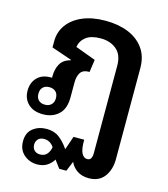

<svg xmlns="http://www.w3.org/2000/svg" viewBox="-123 -665 911 1039"><g transform="rotate(15 332.5 -145.5)"><path d="M182 278Q139 278 107.5 251Q76 224 76 176Q76 128 107.5 103.5Q139 79 183 79Q226 79 254 100.5Q282 122 302 151L308 159L334 83H394Q393 134 404.5 157Q416 180 436 180Q451 180 457 169Q463 158 463 140V-350Q463 -411 428 -440.5Q393 -470 339 -470Q286 -470 257.5 -448.5Q229 -427 223 -391L337 -349L327 -279Q290 -279 276.5 -258Q263 -237 263 -202V-119Q263 -55 229 -23.5Q195 8 141 8Q89 8 59 -20.5Q29 -49 29 -95Q29 -139 56 -167.5Q83 -196 131 -196Q135 -196 139 -196V-203Q139 -245 155.5 -274Q172 -303 213 -314V-316L99 -355V-390Q99 -442 128.5 -482.5Q158 -523 212 -546Q266 -569 340 -569Q412 -569 467.5 -546.5Q523 -524 555 -479.5Q587 -435 587 -369V140Q587 199 557.5 238.5Q528 278 471 278Q432 278 405.5 260Q379 242 367 214L344 270H304L272 227Q259 249 236.5 263.5Q214 278 182 278ZM139 -45Q161 -45 174.5 -58Q188 -71 188 -94Q188 -118 174.5 -130.5Q161 -143 139 -143Q116 -143 103 -130Q90 -117 90 -94Q90 -71 103 -58Q116 -45 139 -45ZM183 222Q209 222 222.5 205Q236 188 239 166Q218 135 184 135Q162 135 150.5 147.5Q139 160 139 178Q139 198 151 210Q163 222 183 222Z"/></g></svg>

Font: Noto Sans Thai Looped SemiBold
Style: Regular
Weight: 600
Designer: Sasikarn Vongin, Ben Mitchell
Foundry: The Fontpad Ltd
Version: Version 1.001; ttfautohint (v1.8.4.7-5d5b)